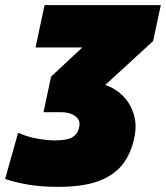

<svg xmlns="http://www.w3.org/2000/svg" viewBox="-99 -522 646 748"><path d="M128 206Q59.5 206 6.5 196.5Q-46.5 187 -79 175L-28.5 -4.5Q10 12 48.2 18.5Q86.5 25 113 25Q164 25 184.2 11.8Q204.5 -1.5 209.5 -26.5Q215.5 -53.5 194.8 -69.2Q174 -85 138.5 -85H70.5L100 -223.5Q114.5 -237 129 -250.5Q143.5 -264 159 -278.5L221.5 -337H39.5L74.5 -502H527.5L497.5 -362Q464 -331.5 431 -301Q398 -270.5 364 -239.5L311 -191Q351 -177.5 380.2 -148Q409.5 -118.5 422.2 -76.5Q435 -34.5 424 16Q411 77.5 377.5 119.8Q344 162 283.5 184Q223 206 128 206Z"/></svg>

Font: Commissioner Black
Style: Italic
Weight: 900
Italic angle: -12°
Designer: Kostas Bartsokas
Foundry: Kostas Bartsokas
Version: Version 1.000; ttfautohint (v1.8.3)